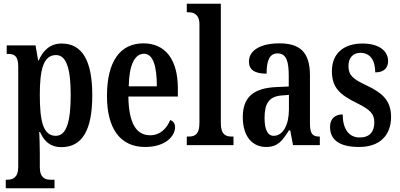

<svg xmlns="http://www.w3.org/2000/svg" viewBox="-20 -780 2149 1032"><path d="M11 232H273V186H251C226 186 194 178 194 119V42C194 -3 192 -41 191 -71H195C217 -20 252 11 309 11C419 11 476 -75 476 -268C476 -461 418 -546 311 -546C249 -546 211 -508 188 -455H185L171 -536H16V-490H24C56 -490 78 -481 78 -421V117C78 177 46 186 20 186H11ZM280 -50C212 -50 194 -128 194 -270C194 -403 212 -484 281 -484C338 -484 360 -408 360 -270C360 -128 338 -50 280 -50Z M760 10C873 10 921 -51 921 -97C921 -118 909 -130 895 -135C876 -90 842 -53 787 -53C712 -53 672 -118 670 -261H936V-305C936 -463 866 -547 751 -547C627 -547 555 -452 555 -264C555 -90 625 10 760 10ZM823 -316H672C674 -429 703 -491 754 -491C804 -491 823 -422 823 -316Z M984 0H1235V-46H1226C1190 -46 1167 -59 1167 -119V-760H984V-714H994C1018 -714 1052 -705 1052 -649V-119C1052 -59 1029 -46 994 -46H984Z M1410 10C1474 10 1498 -24 1533 -79H1540L1555 0H1699V-46H1696C1659 -46 1646 -62 1646 -118V-375C1646 -501 1591 -547 1481 -547C1387 -547 1318 -513 1318 -449C1318 -405 1349 -384 1413 -384C1413 -451 1427 -493 1472 -493C1520 -493 1532 -448 1532 -373V-315L1466 -312C1344 -307 1285 -259 1285 -151C1285 -41 1341 10 1410 10ZM1451 -50C1417 -50 1402 -87 1402 -146C1402 -222 1425 -262 1495 -267L1533 -270V-191C1533 -109 1501 -50 1451 -50Z M1911 10C2021 10 2082 -53 2082 -151C2082 -241 2034 -281 1950 -321C1877 -355 1853 -375 1853 -426C1853 -469 1877 -496 1918 -496C1966 -496 1997 -460 1997 -391C2043 -391 2066 -414 2066 -452C2066 -502 2023 -546 1928 -546C1830 -546 1764 -495 1764 -398C1764 -309 1806 -271 1900 -225C1967 -192 1992 -169 1992 -123C1992 -73 1968 -41 1913 -41C1854 -41 1822 -89 1822 -165C1786 -165 1754 -147 1754 -98C1754 -29 1803 10 1911 10Z"/></svg>

Font: Noto Serif Lao ExtraCondensed SemiBold
Style: Regular
Weight: 600
Width: 2
Designer: Monotype Design Team
Foundry: Monotype Imaging Inc.
Version: Version 2.003